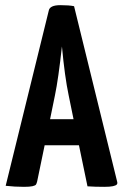

<svg xmlns="http://www.w3.org/2000/svg" viewBox="-20 -722 477 744"><path d="M434 -18Q436 -11 432.5 -7Q429 -3 417.5 -0.5Q406 2 384 2Q348 2 319 0L286 -159H153L124 -19Q122 -11 119.5 -7Q117 -3 106 -0.5Q95 2 73 2Q37 2 2 -2L169 -681Q173 -702 214 -702Q248 -702 267 -698ZM174 -260H265L246 -353Q231 -424 220 -542Q206 -415 193 -353Z"/></svg>

Font: Yanone Kaffeesatz Bold
Style: Regular
Weight: 700
Designer: Yanone (Cyrillic: Daniel Pouzeot)
Foundry: Yanone
Version: Version 1.003;PS 001.003;hotconv 1.0.88;makeotf.lib2.5.64775